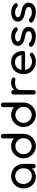

<svg xmlns="http://www.w3.org/2000/svg" viewBox="1724 -2546 827 4314"><g transform="rotate(-90 2137.0 -388.5)"><path d="M318.4 3.9Q245.1 3.9 186.5 -32.2Q128.9 -69.3 94.7 -130.9Q61.5 -194.3 61.5 -273.4Q61.5 -351.6 98.6 -415Q134.8 -477.5 197.3 -513.7Q259.8 -550.8 337.9 -550.8Q416 -550.8 477.5 -514.6Q540 -477.5 576.2 -415Q613.3 -351.6 613.3 -273.4Q599.6 -273.4 574.2 -273.4Q574.2 -194.3 540 -131.8Q506.8 -69.3 449.2 -32.2Q390.6 3.9 318.4 3.9ZM337.9 -85.9Q388.7 -85.9 428.7 -110.4Q468.8 -134.8 492.2 -176.8Q514.6 -219.7 514.6 -273.4Q514.6 -327.1 492.2 -369.1Q468.8 -412.1 428.7 -435.5Q388.7 -460.9 337.9 -460.9Q288.1 -460.9 247.1 -436.5Q207 -412.1 182.6 -369.1Q160.2 -327.1 160.2 -273.4Q160.2 -219.7 183.6 -177.7Q207 -134.8 247.1 -110.4Q288.1 -85.9 337.9 -85.9ZM561.5 1Q540 1 525.4 -13.7Q510.7 -28.3 510.7 -49.8Q510.7 -100.6 510.7 -203.1Q515.6 -229.5 530.3 -308.6Q550.8 -299.8 613.3 -273.4Q613.3 -216.8 613.3 -49.8Q613.3 -28.3 598.6 -13.7Q584 1 561.5 1Z M1190.4 -273.4Q1190.4 -348.6 1137.7 -402.3Q1085 -456.1 1009.8 -456.1Q935.5 -456.1 882.8 -402.3Q830.1 -348.6 830.1 -273.4Q830.1 -197.3 882.8 -143.6Q935.5 -89.8 1009.8 -89.8Q1085 -89.8 1137.7 -143.6Q1190.4 -197.3 1190.4 -273.4ZM737.3 -273.4Q737.3 -347.7 773.4 -410.2Q809.6 -472.7 868.2 -509.8Q899.4 -529.3 935.5 -541Q972.7 -551.8 1012.7 -551.8Q1061.5 -551.8 1105.5 -535.2Q1149.4 -518.6 1184.6 -490.2Q1184.6 -570.3 1184.6 -731.4Q1184.6 -743.2 1188.5 -752Q1191.4 -761.7 1199.2 -768.6Q1206.1 -775.4 1214.8 -779.3Q1224.6 -782.2 1236.3 -782.2Q1247.1 -782.2 1255.9 -779.3Q1265.6 -775.4 1272.5 -768.6Q1280.3 -761.7 1283.2 -752Q1287.1 -743.2 1287.1 -731.4Q1287.1 -579.1 1287.1 -273.4Q1287.1 -273.4 1287.1 -273.4Q1287.1 -273.4 1287.1 -273.4Q1287.1 -273.4 1287.1 -273.4Q1287.1 -273.4 1287.1 -273.4Q1287.1 -232.4 1276.4 -195.3Q1265.6 -158.2 1246.1 -127Q1209 -67.4 1147.5 -31.2Q1085.9 4.9 1012.7 4.9Q938.5 4.9 877 -31.2Q815.4 -67.4 779.3 -127Q759.8 -158.2 749 -195.3Q737.3 -232.4 737.3 -273.4Z M1893.6 -273.4Q1893.6 -348.6 1840.8 -402.3Q1788.1 -456.1 1712.9 -456.1Q1638.7 -456.1 1585.9 -402.3Q1533.2 -348.6 1533.2 -273.4Q1533.2 -197.3 1585.9 -143.6Q1638.7 -89.8 1712.9 -89.8Q1788.1 -89.8 1840.8 -143.6Q1893.6 -197.3 1893.6 -273.4ZM1440.4 -273.4Q1440.4 -347.7 1476.6 -410.2Q1512.7 -472.7 1571.3 -509.8Q1602.5 -529.3 1638.7 -541Q1675.8 -551.8 1715.8 -551.8Q1764.6 -551.8 1808.6 -535.2Q1852.5 -518.6 1887.7 -490.2Q1887.7 -570.3 1887.7 -731.4Q1887.7 -743.2 1891.6 -752Q1894.5 -761.7 1902.3 -768.6Q1909.2 -775.4 1918 -779.3Q1927.7 -782.2 1939.5 -782.2Q1950.2 -782.2 1959 -779.3Q1968.8 -775.4 1975.6 -768.6Q1983.4 -761.7 1986.3 -752Q1990.2 -743.2 1990.2 -731.4Q1990.2 -579.1 1990.2 -273.4Q1990.2 -273.4 1990.2 -273.4Q1990.2 -273.4 1990.2 -273.4Q1990.2 -273.4 1990.2 -273.4Q1990.2 -273.4 1990.2 -273.4Q1990.2 -232.4 1979.5 -195.3Q1968.8 -158.2 1949.2 -127Q1912.1 -67.4 1850.6 -31.2Q1789.1 4.9 1715.8 4.9Q1641.6 4.9 1580.1 -31.2Q1518.6 -67.4 1482.4 -127Q1462.9 -158.2 1452.1 -195.3Q1440.4 -232.4 1440.4 -273.4Z M2219.7 -341.8Q2219.7 -402.3 2250 -449.2Q2279.3 -497.1 2329.1 -525.4Q2378.9 -552.7 2439.5 -552.7Q2499 -552.7 2528.3 -533.2Q2552.7 -517.6 2552.7 -497.1Q2552.7 -492.2 2550.8 -487.3Q2547.9 -472.7 2540 -465.8Q2531.2 -458 2520.5 -456.1Q2508.8 -454.1 2496.1 -457Q2431.6 -469.7 2380.9 -459Q2330.1 -448.2 2299.8 -418Q2271.5 -387.7 2271.5 -341.8Q2253.9 -341.8 2219.7 -341.8ZM2220.7 0Q2197.3 0 2183.6 -12.7Q2170.9 -25.4 2170.9 -49.8Q2170.9 -199.2 2170.9 -497.1Q2170.9 -521.5 2183.6 -534.2Q2197.3 -546.9 2220.7 -546.9Q2246.1 -546.9 2258.8 -534.2Q2271.5 -522.5 2271.5 -497.1Q2271.5 -347.7 2271.5 -49.8Q2271.5 -26.4 2258.8 -12.7Q2246.1 0 2220.7 0Z M2914.1 3.9Q2831.1 3.9 2766.6 -31.2Q2702.1 -67.4 2665 -128.9Q2628.9 -192.4 2628.9 -273.4Q2628.9 -355.5 2664.1 -418Q2698.2 -480.5 2759.8 -514.6Q2820.3 -550.8 2899.4 -550.8Q2977.5 -550.8 3033.2 -516.6Q3089.8 -482.4 3118.2 -420.9Q3148.4 -361.3 3148.4 -282.2Q3148.4 -262.7 3135.7 -251Q3122.1 -238.3 3102.5 -238.3Q2967.8 -238.3 2699.2 -238.3Q2699.2 -257.8 2699.2 -318.4Q2799.8 -318.4 3099.6 -318.4Q3088.9 -310.5 3058.6 -290Q3057.6 -339.8 3038.1 -379.9Q3019.5 -418.9 2984.4 -442.4Q2949.2 -464.8 2899.4 -464.8Q2842.8 -464.8 2801.8 -440.4Q2761.7 -415 2740.2 -371.1Q2719.7 -328.1 2719.7 -273.4Q2719.7 -217.8 2744.1 -174.8Q2769.5 -131.8 2813.5 -107.4Q2857.4 -82 2914.1 -82Q2945.3 -82 2977.5 -93.8Q3010.7 -105.5 3030.3 -120.1Q3044.9 -130.9 3062.5 -131.8Q3080.1 -131.8 3093.8 -121.1Q3110.4 -106.4 3111.3 -87.9Q3112.3 -70.3 3095.7 -56.6Q3061.5 -30.3 3010.7 -12.7Q2960 3.9 2914.1 3.9Z M3477.5 3.9Q3407.2 3.9 3347.7 -17.6Q3288.1 -39.1 3255.9 -72.3Q3243.2 -85.9 3242.2 -102.5Q3242.2 -105.5 3243.2 -108.4Q3245.1 -128.9 3262.7 -141.6Q3282.2 -158.2 3301.8 -155.3Q3321.3 -153.3 3335.9 -137.7Q3352.5 -119.1 3389.6 -102.5Q3427.7 -85.9 3473.6 -85.9Q3531.2 -85.9 3561.5 -105.5Q3592.8 -124 3593.8 -154.3Q3594.7 -183.6 3565.4 -206.1Q3535.2 -227.5 3457 -242.2Q3356.4 -261.7 3310.5 -301.8Q3265.6 -341.8 3265.6 -400.4Q3265.6 -451.2 3295.9 -484.4Q3325.2 -517.6 3372.1 -534.2Q3419.9 -550.8 3470.7 -550.8Q3536.1 -550.8 3587.9 -530.3Q3638.7 -508.8 3668.9 -471.7Q3682.6 -456.1 3681.6 -438.5Q3680.7 -420.9 3664.1 -409.2Q3648.4 -398.4 3627 -402.3Q3604.5 -406.2 3589.8 -419.9Q3564.5 -444.3 3535.2 -453.1Q3506.8 -461.9 3468.8 -461.9Q3424.8 -461.9 3393.6 -447.3Q3363.3 -431.6 3363.3 -403.3Q3363.3 -384.8 3373 -370.1Q3382.8 -356.4 3410.2 -343.8Q3438.5 -333 3492.2 -322.3Q3567.4 -306.6 3611.3 -284.2Q3654.3 -260.7 3673.8 -230.5Q3692.4 -200.2 3692.4 -160.2Q3692.4 -114.3 3668 -77.1Q3643.6 -40 3595.7 -17.6Q3548.8 3.9 3477.5 3.9Z M4020.5 3.9Q3950.2 3.9 3890.6 -17.6Q3831.1 -39.1 3798.8 -72.3Q3786.1 -85.9 3785.2 -102.5Q3785.2 -105.5 3786.1 -108.4Q3788.1 -128.9 3805.7 -141.6Q3825.2 -158.2 3844.7 -155.3Q3864.3 -153.3 3878.9 -137.7Q3895.5 -119.1 3932.6 -102.5Q3970.7 -85.9 4016.6 -85.9Q4074.2 -85.9 4104.5 -105.5Q4135.7 -124 4136.7 -154.3Q4137.7 -183.6 4108.4 -206.1Q4078.1 -227.5 4000 -242.2Q3899.4 -261.7 3853.5 -301.8Q3808.6 -341.8 3808.6 -400.4Q3808.6 -451.2 3838.9 -484.4Q3868.2 -517.6 3915 -534.2Q3962.9 -550.8 4013.7 -550.8Q4079.1 -550.8 4130.9 -530.3Q4181.6 -508.8 4211.9 -471.7Q4225.6 -456.1 4224.6 -438.5Q4223.6 -420.9 4207 -409.2Q4191.4 -398.4 4169.9 -402.3Q4147.5 -406.2 4132.8 -419.9Q4107.4 -444.3 4078.1 -453.1Q4049.8 -461.9 4011.7 -461.9Q3967.8 -461.9 3936.5 -447.3Q3906.2 -431.6 3906.2 -403.3Q3906.2 -384.8 3916 -370.1Q3925.8 -356.4 3953.1 -343.8Q3981.4 -333 4035.2 -322.3Q4110.4 -306.6 4154.3 -284.2Q4197.3 -260.7 4216.8 -230.5Q4235.4 -200.2 4235.4 -160.2Q4235.4 -114.3 4210.9 -77.1Q4186.5 -40 4138.7 -17.6Q4091.8 3.9 4020.5 3.9Z"/></g></svg>

Font: Abed
Style: Bold
Weight: 700
Designer: Johan Aakerlund
Version: Version 3.105